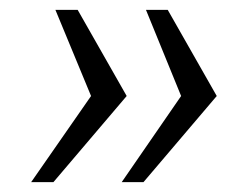

<svg xmlns="http://www.w3.org/2000/svg" viewBox="-20 -531 500 388"><path d="M43 -163 164 -337 92 -511H137L236 -337L88 -163ZM226 -163 346 -337 275 -511H319L418 -337L270 -163Z"/></svg>

Font: Chivo ExtraLight
Style: Italic
Weight: 250
Italic angle: -8.05°
Designer: Hector Gatti
Foundry: Omnibus-Type
Version: Version 2.002